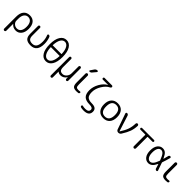

<svg xmlns="http://www.w3.org/2000/svg" viewBox="493 -2743 4958 4958"><g transform="rotate(45 2972.5 -263.5)"><path d="M142 -263V-189Q142 -132 187 -91Q232 -50 292 -50Q363 -50 402.5 -103.5Q442 -157 442 -260Q442 -361 402 -415.5Q362 -470 291 -470Q224 -470 183 -414.5Q142 -359 142 -263ZM65 182V-253Q65 -387 125 -458.5Q185 -530 295 -530Q402 -530 460.5 -460Q519 -390 519 -260Q519 -135 460.5 -62.5Q402 10 309 10Q207 10 145 -67Q144 -68 143 -68Q142 -68 142 -67V182Q142 198 131 209Q120 220 104 220Q88 220 76.5 209Q65 198 65 182Z M851 10Q737 10 685.5 -39.5Q634 -89 634 -197V-484Q634 -499 644.5 -509.5Q655 -520 670 -520Q685 -520 695.5 -509.5Q706 -499 706 -484V-203Q706 -123 740.5 -88Q775 -53 851 -53Q930 -53 969 -108Q1008 -163 1008 -284Q1008 -385 968 -486Q964 -499 971 -509.5Q978 -520 992 -520Q1031 -520 1044 -484Q1081 -382 1081 -277Q1081 10 851 10Z M1262 -332Q1254 -332 1254 -323Q1260 -188 1303.5 -115.5Q1347 -43 1416 -43Q1485 -43 1528.5 -115.5Q1572 -188 1578 -323Q1578 -332 1570 -332ZM1254 -407Q1254 -398 1262 -398H1570Q1578 -398 1578 -407Q1572 -542 1528.5 -614.5Q1485 -687 1416 -687Q1347 -687 1303.5 -614.5Q1260 -542 1254 -407ZM1587.5 -80.5Q1524 20 1416 20Q1308 20 1244.5 -80.5Q1181 -181 1181 -365Q1181 -549 1244.5 -649.5Q1308 -750 1416 -750Q1524 -750 1587.5 -649.5Q1651 -549 1651 -365Q1651 -181 1587.5 -80.5Z M1771 184V-484Q1771 -499 1781.5 -509.5Q1792 -520 1807 -520Q1822 -520 1832.5 -509.5Q1843 -499 1843 -484V-197Q1843 -117 1869.5 -85Q1896 -53 1959 -53Q2019 -53 2066 -107.5Q2113 -162 2113 -237V-483Q2113 -498 2123.5 -509Q2134 -520 2149 -520Q2164 -520 2175 -509Q2186 -498 2186 -483V-35Q2186 -21 2175.5 -10.5Q2165 0 2151 0Q2137 0 2126 -10.5Q2115 -21 2115 -35V-92Q2115 -93 2114 -93Q2112 -93 2112 -91Q2085 -44 2041 -17Q1997 10 1947 10Q1881 10 1848 -24Q1846 -26 1844.5 -25Q1843 -24 1843 -22V184Q1843 199 1832.5 209.5Q1822 220 1807 220Q1792 220 1781.5 209.5Q1771 199 1771 184Z M2527 10Q2439 10 2405 -26.5Q2371 -63 2371 -160V-481Q2371 -497 2382.5 -508.5Q2394 -520 2410 -520Q2426 -520 2437.5 -508.5Q2449 -497 2449 -481V-167Q2449 -95 2467.5 -72.5Q2486 -50 2540 -50Q2572 -50 2593 -55Q2605 -57 2614.5 -50.5Q2624 -44 2624 -33Q2624 -19 2615 -8Q2606 3 2593 5Q2567 10 2527 10ZM2456 -715Q2485 -757 2535 -757Q2550 -757 2556.5 -743Q2563 -729 2553 -718L2470 -619Q2446 -590 2408 -590Q2396 -590 2390.5 -600.5Q2385 -611 2392 -621Z M3008 10Q2871 10 2807.5 -51.5Q2744 -113 2744 -248Q2744 -377 2815.5 -503.5Q2887 -630 2990 -684Q2991 -684 2991 -686Q2991 -687 2990 -687H2799Q2786 -687 2777 -696Q2768 -705 2768 -718Q2768 -731 2777 -740.5Q2786 -750 2799 -750H3069Q3082 -750 3091.5 -740.5Q3101 -731 3101 -718Q3101 -690 3072 -676Q2974 -631 2898.5 -507Q2823 -383 2823 -260Q2823 -145 2869.5 -99Q2916 -53 3028 -53Q3119 -53 3161.5 -20Q3204 13 3204 80Q3204 230 3011 230Q2956 230 2911 219Q2881 212 2881 179Q2881 167 2890.5 160Q2900 153 2911 156Q2954 168 3009 168Q3131 168 3131 82Q3131 10 3008 10Z M3667 -260Q3667 -470 3507 -470Q3347 -470 3347 -260Q3347 -50 3507 -50Q3667 -50 3667 -260ZM3682 -61Q3619 10 3507 10Q3395 10 3332 -61Q3269 -132 3269 -260Q3269 -388 3332 -459Q3395 -530 3507 -530Q3619 -530 3682 -459Q3745 -388 3745 -260Q3745 -132 3682 -61Z M3977 -49 3826 -481Q3821 -495 3830 -507.5Q3839 -520 3854 -520Q3872 -520 3887 -509Q3902 -498 3907 -481L4046 -46Q4046 -45 4048 -45Q4049 -45 4049 -46Q4130 -172 4163 -266.5Q4196 -361 4200 -481Q4200 -498 4211.5 -509Q4223 -520 4239.5 -520Q4256 -520 4267.5 -508Q4279 -496 4279 -480Q4275 -365 4242 -271Q4209 -177 4125 -43Q4098 0 4046 0Q4023 0 4003.5 -13.5Q3984 -27 3977 -49Z M4400 -460Q4387 -460 4378.5 -468.5Q4370 -477 4370 -490Q4370 -503 4378.5 -511.5Q4387 -520 4400 -520H4834Q4847 -520 4855.5 -511.5Q4864 -503 4864 -490Q4864 -477 4855.5 -468.5Q4847 -460 4834 -460H4666Q4657 -460 4657 -451V-38Q4657 -22 4646 -11Q4635 0 4619 0Q4603 0 4591.5 -11Q4580 -22 4580 -38V-451Q4580 -460 4572 -460Z M5149 -470Q5094 -470 5062 -416.5Q5030 -363 5030 -260Q5030 -160 5065 -105Q5100 -50 5156 -50Q5199 -50 5238.5 -92.5Q5278 -135 5318 -244Q5321 -252 5318 -260Q5271 -384 5233.5 -427Q5196 -470 5149 -470ZM5149 10Q5062 10 5008 -61.5Q4954 -133 4954 -260Q4954 -387 5008.5 -458.5Q5063 -530 5149 -530Q5210 -530 5253.5 -494.5Q5297 -459 5347 -352Q5348 -350 5350 -350Q5352 -350 5353 -352Q5364 -390 5387 -485Q5391 -501 5403 -510.5Q5415 -520 5431 -520Q5445 -520 5454 -509Q5463 -498 5459 -484Q5428 -366 5391 -263Q5388 -256 5392 -246Q5421 -171 5466 -36Q5471 -22 5462.5 -11Q5454 0 5440 0Q5423 0 5409 -10Q5395 -20 5391 -36Q5368 -115 5354 -156Q5353 -158 5350.5 -158.5Q5348 -159 5347 -157Q5303 -66 5254.5 -28Q5206 10 5149 10Z M5783 10Q5695 10 5661 -26.5Q5627 -63 5627 -160V-481Q5627 -497 5638.5 -508.5Q5650 -520 5666 -520Q5682 -520 5693.5 -508.5Q5705 -497 5705 -481V-167Q5705 -95 5723.5 -72.5Q5742 -50 5796 -50Q5828 -50 5849 -55Q5861 -57 5870.5 -50.5Q5880 -44 5880 -33Q5880 -19 5871 -8Q5862 3 5849 5Q5823 10 5783 10Z"/></g></svg>

Font: Rounded Mplus 1c
Style: Regular
Weight: 400
Version: Version 1.059.20150529